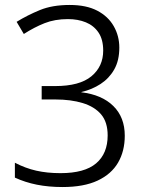

<svg xmlns="http://www.w3.org/2000/svg" viewBox="-20 -744 598 774"><path d="M232 10Q176 10 128.5 0.5Q81 -9 40 -28V-88Q82 -66 126 -56Q170 -46 224 -46Q321 -46 367.5 -85.5Q414 -125 414 -198Q414 -252 387.5 -283Q361 -314 313.5 -328.5Q266 -343 203 -343H148V-397H202Q301 -397 348.5 -436.5Q396 -476 396 -540Q396 -585 377 -613Q358 -641 326 -654Q294 -667 254 -667Q201 -667 159.5 -650.5Q118 -634 76 -607L47 -656Q91 -683 141 -703.5Q191 -724 261 -724Q328 -724 372 -701Q416 -678 438.5 -638.5Q461 -599 461 -552Q461 -500 440.5 -464Q420 -428 385.5 -405.5Q351 -383 308 -373V-372Q391 -362 437 -316.5Q483 -271 483 -197Q483 -135 456 -88.5Q429 -42 373.5 -16Q318 10 232 10Z"/></svg>

Font: Noto Sans Oriya Light
Style: Regular
Weight: 300
Version: Version 2.003